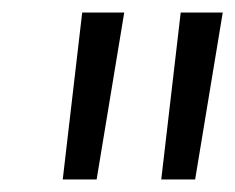

<svg xmlns="http://www.w3.org/2000/svg" viewBox="-20 -760 375 306"><path d="M178 -740 134 -474H80L111 -740ZM335 -740 291 -474H237L268 -740Z"/></svg>

Font: Pathway Extreme 8pt Thin 12pt ExtraLight
Style: Italic
Weight: 250
Italic angle: -8°
Version: Version 1.001;gftools[0.9.26]